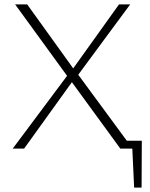

<svg xmlns="http://www.w3.org/2000/svg" viewBox="-20 -678 683 876"><path d="M592 178 582 -36H627L626 178ZM542 -36H613V0H542ZM38 0 286 -332 49 -658H104L314 -366L523 -658H574L337 -337L585 0H529L308 -303L90 0Z"/></svg>

Font: Ysabeau Infant ExtraLight
Style: Regular
Weight: 250
Designer: Christian Thalmann (Catharsis Fonts)
Version: Version 2.001;gftools[0.9.30]; featfreeze: ss01,ss02,lnum